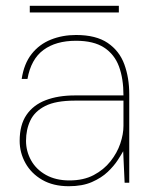

<svg xmlns="http://www.w3.org/2000/svg" viewBox="-20 -632 526 664"><path d="M218 12Q164 12 126 -10Q88 -32 68 -68Q48 -104 48 -145Q48 -200 71.5 -234.5Q95 -269 138 -285.5Q181 -302 239 -302H407Q407 -360 391.5 -402Q376 -444 340 -467.5Q304 -491 243 -491Q173 -491 130 -459Q87 -427 75 -359H55Q63 -412 89.5 -445.5Q116 -479 156 -495Q196 -511 243 -511Q312 -511 352.5 -483.5Q393 -456 410 -409.5Q427 -363 427 -306V0H411L406 -109Q400 -98 387 -78Q374 -58 352.5 -37.5Q331 -17 298 -2.5Q265 12 218 12ZM220 -8Q269 -8 304 -26.5Q339 -45 362 -74Q385 -103 396 -135.5Q407 -168 407 -197V-284H239Q173 -284 136.5 -265.5Q100 -247 85 -215.5Q70 -184 70 -145Q70 -109 87.5 -77.5Q105 -46 139 -27Q173 -8 220 -8ZM83 -589V-612H391V-589Z"/></svg>

Font: DM Sans 20pt Thin
Style: Regular
Weight: 250
Version: Version 4.004;gftools[0.9.30]